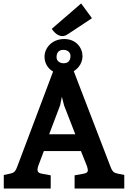

<svg xmlns="http://www.w3.org/2000/svg" viewBox="-20 -1097 745 1117"><path d="M460 -770C460 -819 423 -870 354 -870C280 -870 239 -816 239 -767C239 -733 256 -699 289 -681L82 -132C69 -96 60 -91 35 -86L2 -79V0H275V-77L226 -86C206 -89 198 -97 198 -110C198 -116 200 -124 203 -133L235 -218H451L486 -130C489 -120 491 -113 491 -107C491 -95 483 -89 464 -86L414 -77V0H703V-79L669 -86C643 -91 634 -96 621 -132L409 -683C442 -703 460 -737 460 -770ZM452 -1077 281 -929C295 -909 316 -887 343 -887C352 -887 362 -890 373 -897L515 -991ZM418 -316H266L330 -485L340 -534L353 -483ZM390 -772C390 -745 377 -729 350 -729C328 -729 309 -742 309 -764C309 -791 322 -807 349 -807C371 -807 390 -794 390 -772Z"/></svg>

Font: Enriqueta
Style: Bold
Weight: 700
Designer: Viviana Monsalve, Gustavo Ibarra
Foundry: Viviana Monsalve, Gustavo Ibarra
Version: Version 1.002